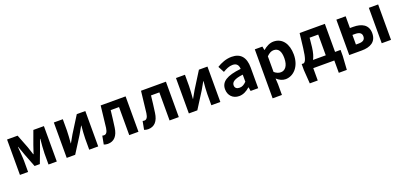

<svg xmlns="http://www.w3.org/2000/svg" viewBox="21 -1607 5986 2854"><g transform="rotate(-20 3014.0 -179.5)"><path d="M79 0H208V-173C208 -230 197 -339 193 -401H197C213 -355 235 -297 251 -251L329 -50H412L488 -251C504 -297 526 -353 542 -401H547C541 -339 531 -230 531 -173V0H662V-560H495L418 -349C404 -303 390 -262 375 -221H370C357 -262 342 -303 328 -349L246 -560H79Z M819 0H953L1117 -259C1135 -291 1164 -344 1184 -377H1188C1182 -307 1175 -233 1175 -176V0H1317V-560H1182L1019 -300C1001 -268 971 -216 952 -182H949C954 -252 961 -327 961 -383V-560H819Z M1466 14C1567 14 1626 -54 1643 -179C1656 -267 1666 -356 1676 -444H1808V0H1954V-560H1560C1547 -446 1535 -332 1521 -219C1512 -152 1489 -126 1456 -126C1445 -126 1437 -128 1429 -130L1404 2C1424 9 1442 14 1466 14Z M2104 14C2205 14 2264 -54 2281 -179C2294 -267 2304 -356 2314 -444H2446V0H2592V-560H2198C2185 -446 2173 -332 2159 -219C2150 -152 2127 -126 2094 -126C2083 -126 2075 -128 2067 -130L2042 2C2062 9 2080 14 2104 14Z M2751 0H2885L3049 -259C3067 -291 3096 -344 3116 -377H3120C3114 -307 3107 -233 3107 -176V0H3249V-560H3114L2951 -300C2933 -268 2903 -216 2884 -182H2881C2886 -252 2893 -327 2893 -383V-560H2751Z M3544 14C3609 14 3665 -17 3713 -60H3718L3728 0H3848V-327C3848 -489 3775 -574 3633 -574C3545 -574 3465 -540 3400 -500L3452 -402C3504 -433 3554 -456 3606 -456C3675 -456 3699 -414 3701 -359C3476 -335 3379 -272 3379 -153C3379 -57 3444 14 3544 14ZM3593 -101C3550 -101 3519 -120 3519 -164C3519 -215 3564 -252 3701 -268V-156C3666 -121 3635 -101 3593 -101Z M3998 215H4145V44L4140 -47C4182 -8 4230 14 4279 14C4402 14 4517 -97 4517 -289C4517 -461 4434 -574 4297 -574C4236 -574 4179 -542 4132 -502H4129L4118 -560H3998ZM4247 -107C4216 -107 4181 -118 4145 -149V-396C4183 -434 4217 -453 4255 -453C4332 -453 4366 -394 4366 -287C4366 -165 4313 -107 4247 -107Z M4719 0H5052V195H5179L5193 -20V-116H5106V-560H4707L4680 -331C4660 -166 4639 -131 4611 -116H4578V-20L4593 195H4719ZM4757 -116C4781 -158 4798 -217 4808 -299L4823 -444H4959V-116Z M5288 0H5486C5620 0 5721 -50 5721 -189C5721 -324 5620 -374 5486 -374H5435V-560H5288ZM5435 -113V-265H5478C5547 -265 5581 -240 5581 -190C5581 -137 5547 -113 5478 -113ZM5802 0H5949V-560H5802Z"/></g></svg>

Font: Noto Sans Mono CJK TC
Style: Bold
Weight: 700
Designer: Ryoko NISHIZUKA 西塚涼子 (kana, bopomofo & ideographs); Paul D. Hunt (Latin, Greek & Cyrillic); Sandoll Communications 산돌커뮤니
Foundry: Adobe
Version: Version 2.004;hotconv 1.0.118;makeotfexe 2.5.65603